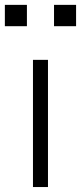

<svg xmlns="http://www.w3.org/2000/svg" viewBox="-44 -754 327 774"><path d="M-24.4 -648.4V-734.4H64.5V-648.4ZM173.8 -648.4V-734.4H262.7V-648.4ZM88.9 0V-512.7H149.4V0Z"/></svg>

Font: Gothic A1 Light
Style: Regular
Weight: 300
Version: Version 2.50